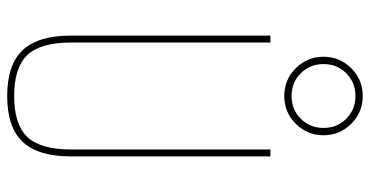

<svg xmlns="http://www.w3.org/2000/svg" viewBox="-270 -760 1040 540"><g transform="rotate(90 250.0 -490.0)"><path d="M419.9 -730.5V-169.9Q419.9 -77.1 378.9 -33.7Q337.9 9.8 250 9.8Q162.1 9.8 121.1 -33.7Q80.1 -77.1 80.1 -169.9V-730.5H99.6V-169.9Q99.6 -84 134.8 -46.9Q169.9 -9.8 250 -9.8Q330.1 -9.8 365.2 -46.9Q400.4 -84 400.4 -169.9V-730.5ZM328.1 -958Q360.4 -925.8 360.4 -879.9Q360.4 -834 328.1 -801.8Q295.9 -769.5 250 -769.5Q204.1 -769.5 171.9 -801.8Q139.6 -834 139.6 -879.9Q139.6 -925.8 171.9 -958Q204.1 -990.2 250 -990.2Q295.9 -990.2 328.1 -958ZM314 -815.9Q339.8 -841.8 339.8 -879.9Q339.8 -918 314 -943.8Q288.1 -969.7 250 -969.7Q211.9 -969.7 186 -943.8Q160.2 -918 160.2 -879.9Q160.2 -841.8 186 -815.9Q211.9 -790 250 -790Q288.1 -790 314 -815.9Z"/></g></svg>

Font: Mgen+ 1mn thin
Style: Regular
Weight: 100
Designer: [Source Han Sans]
Ryoko NISHIZUKA  (kana & ideographs); Paul D. Hunt (Latin, Greek & Cyrillic); Wenlong ZHANG  (bopomofo
Version: Version 1.059.20150602